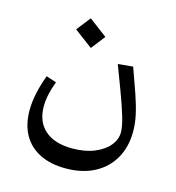

<svg xmlns="http://www.w3.org/2000/svg" viewBox="-93 -490 695 760"><g transform="rotate(15 254.0 -110.0)"><path d="M243.2 189.5Q180.7 189.5 136.5 167Q92.3 144.5 69.3 103Q46.4 61.5 46.4 3.9Q46.4 -61.5 77.1 -143.6L118.7 -129.9Q96.7 -71.3 96.7 -25.9Q96.7 37.1 136.2 71.8Q175.8 106.4 248 106.4Q299.8 106.4 338.1 90.8Q376.5 75.2 397.5 49.8Q418.5 24.4 418.5 -4.9Q418.5 -28.8 405.8 -71Q393.1 -113.3 374 -163.6Q355 -213.9 336.4 -263.2L397.9 -269Q419.4 -210 434.3 -166.5Q449.2 -123 456.8 -88.4Q464.4 -53.7 464.4 -20.5Q464.4 42 437.7 89.4Q411.1 136.7 361.3 163.1Q311.5 189.5 243.2 189.5ZM216.8 -296.9 141.6 -353 186.5 -410.2 261.2 -354Z"/></g></svg>

Font: Markazi Text
Style: Regular
Weight: 400
Designer: Borna Izadpanah (Arabic designer), Fiona Ross (Arabic design director) and Florian Runge (Latin designer)
Foundry: Borna Izadpanah and Florian Runge
Version: Version 1.000